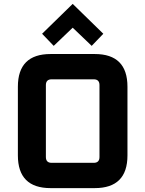

<svg xmlns="http://www.w3.org/2000/svg" viewBox="-20 -968 748 988"><path d="M72 -168.4V-521.6Q72 -690 240.4 -690H467.5Q635.9 -690 635.9 -521.6V-168.4Q635.9 0 467.5 0H240.4Q72 0 72 -168.4ZM216.1 -159.9Q216.1 -130.1 246.1 -130.1H462.1Q491.9 -130.1 491.9 -159.9V-530.1Q491.9 -559.9 462.1 -559.9H246.1Q216.1 -559.9 216.1 -530.1ZM196.6 -794.3 354.1 -948 511.6 -794.3 451.8 -732 354.1 -825.5 256.4 -732Z"/></svg>

Font: Oxanium ExtraLight
Style: Regular
Weight: 200
Designer: Severin Meyer
Version: Version 2.000